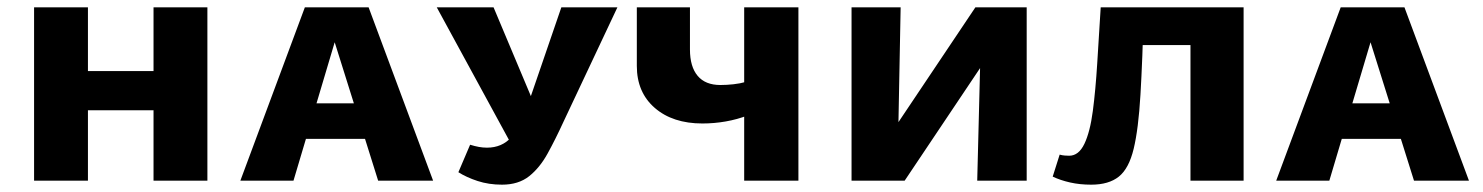

<svg xmlns="http://www.w3.org/2000/svg" viewBox="-20 -493 4046 524"><path d="M399 0V-473H546V0ZM73 0V-473H220V0ZM126 -192V-299H491V-192Z M636 0 812 -473H986L1162 0H1012L877 -430H909L781 0ZM740 -114 774 -211H1004L1049 -114Z M1350 11Q1314 11 1283.5 1Q1253 -9 1231 -23L1263 -98Q1276 -94 1287 -92Q1298 -90 1309 -90Q1350 -90 1375.5 -118.5Q1401 -147 1419 -202L1512 -473H1665L1518 -161Q1496 -113 1474.5 -74Q1453 -35 1424 -12Q1395 11 1350 11ZM1386 -80 1172 -473H1327L1451 -178Z M1897 -156Q1816 -156 1767 -198.5Q1718 -241 1718 -313V-473H1863V-358Q1863 -311 1884 -286Q1905 -261 1946 -261Q1963 -261 1981.5 -263Q2000 -265 2015.5 -269.5Q2031 -274 2040 -279L2072 -204Q2049 -189 2020.5 -178Q1992 -167 1960.5 -161.5Q1929 -156 1897 -156ZM2011 0V-473H2159V0Z M2387 0 2390 -97 2642 -473H2715V-397L2449 0ZM2304 0V-473H2438L2429 0ZM2647 0 2659 -473H2782V0Z M2958 11Q2927 11 2900.5 5Q2874 -1 2853 -11L2872 -71Q2879 -69 2886 -68.5Q2893 -68 2898 -68Q2924 -68 2939.5 -100.5Q2955 -133 2962.5 -190Q2970 -247 2974.5 -320Q2979 -393 2984 -473H3102Q3098 -328 3092.5 -234.5Q3087 -141 3074 -87Q3061 -33 3033.5 -11Q3006 11 2958 11ZM3229 0V-473H3374V0ZM3032 -370V-473H3291V-370Z M3463 0 3639 -473H3813L3989 0H3839L3704 -430H3736L3608 0ZM3567 -114 3601 -211H3831L3876 -114Z"/></svg>

Font: Ysabeau SC ExtraBold
Style: Regular
Weight: 800
Designer: Christian Thalmann (Catharsis Fonts)
Version: Version 2.001;gftools[0.9.30]; featfreeze: smcp